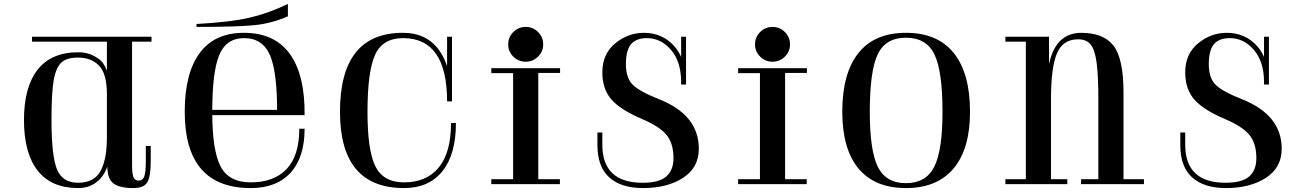

<svg xmlns="http://www.w3.org/2000/svg" viewBox="-20 -937 6652 977"><path d="M143 -725H537V-750H143ZM377 -7Q299 -7 270.5 -74Q242 -141 242 -329Q242 -462 253 -527Q264 -592 291.5 -618Q319 -644 376 -644Q445 -644 484.5 -602.5Q524 -561 524 -457V-242Q524 -188 517.5 -148Q511 -108 495.5 -74.5Q480 -41 450.5 -24Q421 -7 377 -7ZM526 -93Q526 -26 558 -3Q590 20 658 20Q711 20 729 -8.5Q747 -37 747 -118V-194H722V-120Q722 -62 714.5 -40Q707 -18 685 -18Q667 -18 659.5 -34.5Q652 -51 652 -98V-725H751V-750H524V-577Q517 -597 504.5 -615.5Q492 -634 458 -652.5Q424 -671 378 -671Q241 -671 171.5 -582.5Q102 -494 102 -326Q102 -158 171.5 -69Q241 20 378 20Q448 20 492 -29.5Q536 -79 545 -181L534 -186Z M1503 -282Q1503 -145 1438.5 -77Q1374 -9 1256 -9Q1145 -9 1102.5 -90Q1060 -171 1060 -367Q1060 -573 1096 -658Q1132 -743 1222 -743Q1317 -743 1354.5 -654.5Q1392 -566 1390 -351H1530Q1532 -556 1454.5 -663Q1377 -770 1221 -770Q1072 -770 996 -667Q920 -564 920 -368Q920 20 1256 20Q1387 20 1458.5 -58Q1530 -136 1530 -282ZM1416 -378H1036L1038 -351H1416ZM1445 -917Q1346 -869 1247.5 -846.5Q1149 -824 980 -815V-800Q1179 -800 1270 -808.5Q1361 -817 1445 -854Z M2280 -421V-750H2255V-421ZM2275 -311Q2275 -160 2212.5 -84.5Q2150 -9 2036 -9Q1931 -9 1890.5 -90Q1850 -171 1850 -367Q1850 -575 1889 -659Q1928 -743 2031 -743Q2255 -743 2255 -421H2280Q2280 -589 2216 -679.5Q2152 -770 2030 -770Q1710 -770 1710 -368Q1710 20 2036 20Q2162 20 2231 -65.5Q2300 -151 2300 -311Z M2744 -711Q2744 -748 2718 -774Q2692 -800 2655 -800Q2618 -800 2592 -774Q2566 -748 2566 -711Q2566 -675 2592 -649Q2618 -623 2655 -623Q2692 -623 2718 -649Q2744 -675 2744 -711ZM2719 0H2591V-590H2719ZM2829 -25V0H2697V-25ZM2613 0H2480V-25H2613ZM2480 -565V-590H2618V-565ZM2830 -590V-566H2697V-590Z M3471 -750H3446V-507H3471ZM3020 -199Q3020 -89 3080 -34.5Q3140 20 3253 20Q3375 20 3455.5 -32Q3536 -84 3536 -180Q3536 -352 3334 -432Q3233 -472 3199 -506.5Q3165 -541 3165 -610Q3165 -681 3191 -712Q3217 -743 3272 -743Q3343 -743 3394.5 -683Q3446 -623 3446 -519V-507H3471Q3471 -637 3410 -703.5Q3349 -770 3257 -770Q3175 -770 3110 -716Q3045 -662 3045 -569Q3045 -484 3091 -431Q3137 -378 3248 -331Q3337 -293 3372 -250Q3407 -207 3407 -132Q3407 -71 3370.5 -39Q3334 -7 3250 -7Q3045 -7 3045 -201V-263H3020Z M4000 -711Q4000 -748 3974 -774Q3948 -800 3911 -800Q3874 -800 3848 -774Q3822 -748 3822 -711Q3822 -675 3848 -649Q3874 -623 3911 -623Q3948 -623 3974 -649Q4000 -675 4000 -711ZM3975 0H3847V-590H3975ZM4085 -25V0H3953V-25ZM3869 0H3736V-25H3869ZM3736 -565V-590H3874V-565ZM4086 -590V-566H3953V-590Z M4590 -770Q4430 -770 4348 -667Q4266 -564 4266 -368Q4266 -179 4348.5 -79.5Q4431 20 4590 20Q4749 20 4832.5 -80Q4916 -180 4916 -368Q4916 -564 4833.5 -667Q4751 -770 4590 -770ZM4776 -367Q4776 -172 4734 -88.5Q4692 -5 4590 -5Q4488 -5 4447 -88Q4406 -171 4406 -367Q4406 -575 4446 -660Q4486 -745 4590 -745Q4694 -745 4735 -660Q4776 -575 4776 -367Z M5697 -467V0H5569V-426Q5569 -554 5560 -619.5Q5551 -685 5529.5 -711Q5508 -737 5466 -737Q5389 -737 5358.5 -666Q5328 -595 5328 -431L5308 -538Q5325 -770 5482 -770Q5596 -770 5646.5 -704Q5697 -638 5697 -467ZM5328 0H5200V-750H5318V-585L5328 -565ZM5252 0H5096V-25H5252ZM5096 -725V-750H5252V-725ZM5411 -25V0H5305V-25ZM5629 0H5481V-25H5629ZM5801 -25V0H5666V-25Z M6437 -750H6412V-507H6437ZM5986 -199Q5986 -89 6046 -34.5Q6106 20 6219 20Q6341 20 6421.5 -32Q6502 -84 6502 -180Q6502 -352 6300 -432Q6199 -472 6165 -506.5Q6131 -541 6131 -610Q6131 -681 6157 -712Q6183 -743 6238 -743Q6309 -743 6360.5 -683Q6412 -623 6412 -519V-507H6437Q6437 -637 6376 -703.5Q6315 -770 6223 -770Q6141 -770 6076 -716Q6011 -662 6011 -569Q6011 -484 6057 -431Q6103 -378 6214 -331Q6303 -293 6338 -250Q6373 -207 6373 -132Q6373 -71 6336.5 -39Q6300 -7 6216 -7Q6011 -7 6011 -201V-263H5986Z"/></svg>

Font: Solide Mirage
Style: Etroit
Weight: 400
Designer: Jérémy Landes
Foundry: Velvetyne Type Foundry
Version: Version 1.1